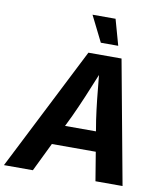

<svg xmlns="http://www.w3.org/2000/svg" viewBox="-121 -1032 967 1114"><g transform="rotate(10 363.0 -474.5)"><path d="M-21.5 0 347.7 -727.5H543L677.2 0H517.6L489.7 -168.9H231L148.9 0ZM288.1 -285.6H470.2L459.5 -351.1Q451.7 -404.8 444.6 -470.2Q437.5 -535.6 430.7 -610.8Q400.9 -537.1 373.3 -471.9Q345.7 -406.7 319.8 -351.1ZM408.7 -796.9 333 -948.7H468.8L511.2 -796.9Z"/></g></svg>

Font: Inter
Style: Bold Italic
Weight: 700
Italic angle: -9.39999°
Designer: Rasmus Andersson
Foundry: rsms
Version: Version 4.001;git-9221beed3